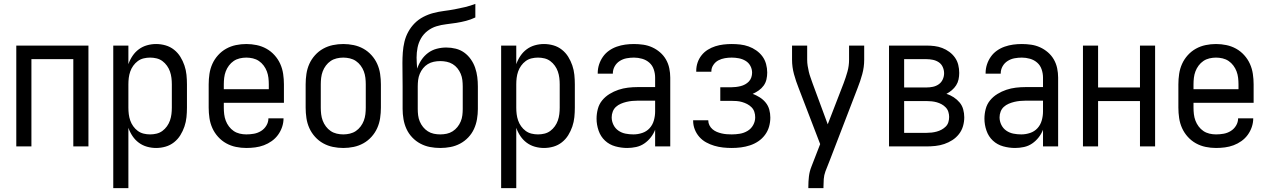

<svg xmlns="http://www.w3.org/2000/svg" viewBox="-20 -755 6540 990"><path d="M64 0V-520H436V0H358V-450H142V0Z M564 215V-520H642V-424Q650 -447 663.5 -467Q677 -487 696 -501Q715 -515 738 -521.5Q761 -528 785 -528Q810 -528 834 -521Q858 -514 877.5 -498.5Q897 -483 910 -462Q923 -441 931 -417.5Q939 -394 941.5 -369.5Q944 -345 944 -320V-200Q944 -175 941.5 -150.5Q939 -126 931 -102.5Q923 -79 910 -58Q897 -37 877.5 -21.5Q858 -6 834 1Q810 8 785 8Q761 8 738 1.5Q715 -5 696 -19Q677 -33 663.5 -53Q650 -73 642 -96V215ZM754 -62Q771 -62 787.5 -66Q804 -70 817.5 -80Q831 -90 841 -104Q851 -118 856.5 -134Q862 -150 864 -166.5Q866 -183 866 -200V-320Q866 -337 864 -353.5Q862 -370 856.5 -386Q851 -402 841 -416Q831 -430 817.5 -440Q804 -450 787.5 -454Q771 -458 754 -458Q737 -458 720.5 -454Q704 -450 690.5 -440Q677 -430 667 -416Q657 -402 651.5 -386Q646 -370 644 -353.5Q642 -337 642 -320V-200Q642 -183 644 -166.5Q646 -150 651.5 -134Q657 -118 667 -104Q677 -90 690.5 -80Q704 -70 720.5 -66Q737 -62 754 -62Z M1250 8Q1223 8 1196.5 2.5Q1170 -3 1146.5 -16Q1123 -29 1104.5 -49.5Q1086 -70 1075 -94.5Q1064 -119 1060 -146Q1056 -173 1056 -200V-320Q1056 -347 1060 -374Q1064 -401 1075 -425.5Q1086 -450 1104.5 -470.5Q1123 -491 1146.5 -504Q1170 -517 1196.5 -522.5Q1223 -528 1250 -528Q1277 -528 1303.5 -522.5Q1330 -517 1353.5 -504Q1377 -491 1395.5 -470.5Q1414 -450 1425 -425.5Q1436 -401 1440 -374Q1444 -347 1444 -320V-225H1134V-200Q1134 -183 1136 -166Q1138 -149 1144 -133Q1150 -117 1160.5 -103Q1171 -89 1185 -79.5Q1199 -70 1216 -66Q1233 -62 1250 -62Q1270 -62 1289.5 -65.5Q1309 -69 1326 -79.5Q1343 -90 1353.5 -107.5Q1364 -125 1364 -145H1442Q1442 -122 1434.5 -100Q1427 -78 1413.5 -59.5Q1400 -41 1381 -27.5Q1362 -14 1340.5 -6Q1319 2 1296 5Q1273 8 1250 8ZM1366 -295V-320Q1366 -337 1364 -354Q1362 -371 1356 -387Q1350 -403 1339.5 -417Q1329 -431 1315 -440.5Q1301 -450 1284 -454Q1267 -458 1250 -458Q1233 -458 1216 -454Q1199 -450 1185 -440.5Q1171 -431 1160.5 -417Q1150 -403 1144 -387Q1138 -371 1136 -354Q1134 -337 1134 -320V-295Z M1750 8Q1723 8 1696.5 2.5Q1670 -3 1646.5 -16Q1623 -29 1604.5 -49.5Q1586 -70 1575 -94.5Q1564 -119 1560 -146Q1556 -173 1556 -200V-320Q1556 -347 1560 -374Q1564 -401 1575 -425.5Q1586 -450 1604.5 -470.5Q1623 -491 1646.5 -504Q1670 -517 1696.5 -522.5Q1723 -528 1750 -528Q1777 -528 1803.5 -522.5Q1830 -517 1853.5 -504Q1877 -491 1895.5 -470.5Q1914 -450 1925 -425.5Q1936 -401 1940 -374Q1944 -347 1944 -320V-200Q1944 -173 1940 -146Q1936 -119 1925 -94.5Q1914 -70 1895.5 -49.5Q1877 -29 1853.5 -16Q1830 -3 1803.5 2.5Q1777 8 1750 8ZM1750 -62Q1767 -62 1784 -66Q1801 -70 1815 -79.5Q1829 -89 1839.5 -103Q1850 -117 1856 -133Q1862 -149 1864 -166Q1866 -183 1866 -200V-320Q1866 -337 1864 -354Q1862 -371 1856 -387Q1850 -403 1839.5 -417Q1829 -431 1815 -440.5Q1801 -450 1784 -454Q1767 -458 1750 -458Q1733 -458 1716 -454Q1699 -450 1685 -440.5Q1671 -431 1660.5 -417Q1650 -403 1644 -387Q1638 -371 1636 -354Q1634 -337 1634 -320V-200Q1634 -183 1636 -166Q1638 -149 1644 -133Q1650 -117 1660.5 -103Q1671 -89 1685 -79.5Q1699 -70 1716 -66Q1733 -62 1750 -62Z M2250 8Q2223 8 2197 3Q2171 -2 2147.5 -14.5Q2124 -27 2105.5 -46.5Q2087 -66 2076 -90Q2065 -114 2060.5 -140.5Q2056 -167 2056 -193V-309Q2056 -339 2055.5 -369.5Q2055 -400 2055 -430Q2055 -457 2057 -485Q2059 -513 2065.5 -540Q2072 -567 2085.5 -591.5Q2099 -616 2118.5 -635.5Q2138 -655 2163 -668Q2188 -681 2215 -688Q2242 -695 2269.5 -698.5Q2297 -702 2324 -707Q2351 -712 2378 -718.5Q2405 -725 2431 -735V-665Q2408 -654 2383 -647.5Q2358 -641 2332.5 -637Q2307 -633 2281 -630Q2255 -627 2230.5 -619.5Q2206 -612 2185 -596Q2164 -580 2151 -557.5Q2138 -535 2133 -509.5Q2128 -484 2128 -458Q2128 -444 2129 -429.5Q2130 -415 2131 -401Q2139 -425 2153 -446Q2167 -467 2187 -482Q2207 -497 2231.5 -503.5Q2256 -510 2281 -510Q2306 -510 2330 -504Q2354 -498 2373.5 -484Q2393 -470 2407.5 -449.5Q2422 -429 2430 -405.5Q2438 -382 2441 -358Q2444 -334 2444 -309V-193Q2444 -167 2439.5 -140.5Q2435 -114 2424 -90Q2413 -66 2394.5 -46.5Q2376 -27 2352.5 -14.5Q2329 -2 2303 3Q2277 8 2250 8ZM2250 -62Q2267 -62 2283.5 -65.5Q2300 -69 2314 -78Q2328 -87 2338.5 -100Q2349 -113 2355.5 -128.5Q2362 -144 2364 -160.5Q2366 -177 2366 -193V-309Q2366 -326 2364 -342.5Q2362 -359 2355.5 -374.5Q2349 -390 2338.5 -403Q2328 -416 2314 -424.5Q2300 -433 2283.5 -436.5Q2267 -440 2250 -440Q2233 -440 2216.5 -436.5Q2200 -433 2186 -424.5Q2172 -416 2161.5 -403Q2151 -390 2144.5 -374.5Q2138 -359 2136 -342.5Q2134 -326 2134 -309V-193Q2134 -177 2136 -160.5Q2138 -144 2144.5 -128.5Q2151 -113 2161.5 -100Q2172 -87 2186 -78Q2200 -69 2216.5 -65.5Q2233 -62 2250 -62Z M2564 215V-520H2642V-424Q2650 -447 2663.5 -467Q2677 -487 2696 -501Q2715 -515 2738 -521.5Q2761 -528 2785 -528Q2810 -528 2834 -521Q2858 -514 2877.5 -498.5Q2897 -483 2910 -462Q2923 -441 2931 -417.5Q2939 -394 2941.5 -369.5Q2944 -345 2944 -320V-200Q2944 -175 2941.5 -150.5Q2939 -126 2931 -102.5Q2923 -79 2910 -58Q2897 -37 2877.5 -21.5Q2858 -6 2834 1Q2810 8 2785 8Q2761 8 2738 1.5Q2715 -5 2696 -19Q2677 -33 2663.5 -53Q2650 -73 2642 -96V215ZM2754 -62Q2771 -62 2787.5 -66Q2804 -70 2817.5 -80Q2831 -90 2841 -104Q2851 -118 2856.5 -134Q2862 -150 2864 -166.5Q2866 -183 2866 -200V-320Q2866 -337 2864 -353.5Q2862 -370 2856.5 -386Q2851 -402 2841 -416Q2831 -430 2817.5 -440Q2804 -450 2787.5 -454Q2771 -458 2754 -458Q2737 -458 2720.5 -454Q2704 -450 2690.5 -440Q2677 -430 2667 -416Q2657 -402 2651.5 -386Q2646 -370 2644 -353.5Q2642 -337 2642 -320V-200Q2642 -183 2644 -166.5Q2646 -150 2651.5 -134Q2657 -118 2667 -104Q2677 -90 2690.5 -80Q2704 -70 2720.5 -66Q2737 -62 2754 -62Z M3214 8Q3183 8 3152.5 -0.5Q3122 -9 3099.5 -30Q3077 -51 3066.5 -81.5Q3056 -112 3056 -143Q3056 -168 3062.5 -193Q3069 -218 3085 -237.5Q3101 -257 3123 -270.5Q3145 -284 3169 -292Q3193 -300 3218 -303Q3243 -306 3269 -306H3358V-355Q3358 -376 3351 -397Q3344 -418 3328 -432Q3312 -446 3291 -452Q3270 -458 3249 -458Q3230 -458 3211 -454.5Q3192 -451 3175.5 -440.5Q3159 -430 3149.5 -413Q3140 -396 3140 -377V-375H3062V-378Q3062 -401 3069 -422.5Q3076 -444 3089 -462.5Q3102 -481 3120.5 -494Q3139 -507 3160.5 -514.5Q3182 -522 3204 -525Q3226 -528 3249 -528Q3273 -528 3297 -524.5Q3321 -521 3343 -511Q3365 -501 3383.5 -485Q3402 -469 3414 -448Q3426 -427 3431 -403Q3436 -379 3436 -355V0H3358V-86Q3350 -65 3335.5 -46.5Q3321 -28 3302 -15Q3283 -2 3260 3Q3237 8 3214 8ZM3246 -62Q3269 -62 3291.5 -69.5Q3314 -77 3329.5 -94Q3345 -111 3351.5 -134Q3358 -157 3358 -180V-236H3269Q3254 -236 3239 -234.5Q3224 -233 3209.5 -229.5Q3195 -226 3181 -220Q3167 -214 3156 -204Q3145 -194 3139.5 -179.5Q3134 -165 3134 -150Q3134 -130 3143 -111.5Q3152 -93 3168.5 -81.5Q3185 -70 3205 -66Q3225 -62 3246 -62Z M3753 8Q3730 8 3707.5 5.5Q3685 3 3663 -3.5Q3641 -10 3621 -21Q3601 -32 3586 -49Q3571 -66 3562.5 -87.5Q3554 -109 3554 -132V-135H3632V-134Q3632 -121 3638 -109Q3644 -97 3654 -88.5Q3664 -80 3676 -75Q3688 -70 3701 -67Q3714 -64 3727 -63Q3740 -62 3753 -62Q3774 -62 3795 -65.5Q3816 -69 3834.5 -80Q3853 -91 3863.5 -110Q3874 -129 3874 -150Q3874 -165 3869.5 -178.5Q3865 -192 3855 -202Q3845 -212 3832.5 -218.5Q3820 -225 3806 -229Q3792 -233 3778 -234Q3764 -235 3750 -235H3694V-305H3750Q3762 -305 3774.5 -306.5Q3787 -308 3799 -311Q3811 -314 3822 -320Q3833 -326 3841.5 -335Q3850 -344 3854 -356Q3858 -368 3858 -380Q3858 -399 3849 -415.5Q3840 -432 3824 -441.5Q3808 -451 3789.5 -454.5Q3771 -458 3753 -458Q3735 -458 3717.5 -455Q3700 -452 3684.5 -444Q3669 -436 3658.5 -420.5Q3648 -405 3648 -388V-385H3570V-390Q3570 -412 3577 -432.5Q3584 -453 3597.5 -470Q3611 -487 3629.5 -498.5Q3648 -510 3668.5 -516.5Q3689 -523 3710.5 -525.5Q3732 -528 3753 -528Q3775 -528 3797 -525.5Q3819 -523 3840 -515.5Q3861 -508 3879.5 -495Q3898 -482 3911 -464.5Q3924 -447 3930 -425Q3936 -403 3936 -381Q3936 -363 3932 -345.5Q3928 -328 3917.5 -313.5Q3907 -299 3892 -288.5Q3877 -278 3861 -271Q3880 -264 3897.5 -253Q3915 -242 3928 -226Q3941 -210 3946.5 -190Q3952 -170 3952 -149Q3952 -125 3945.5 -102Q3939 -79 3924.5 -59.5Q3910 -40 3890 -26.5Q3870 -13 3847 -5.5Q3824 2 3800.5 5Q3777 8 3753 8Z M4148 215V208Q4148 181 4151 155Q4154 129 4164 104L4209 -12L4098 -301Q4084 -336 4074 -372.5Q4064 -409 4064 -447V-520H4142V-447Q4142 -431 4144.5 -415.5Q4147 -400 4150.5 -385Q4154 -370 4159.5 -355Q4165 -340 4170 -325L4248 -114L4330 -326Q4341 -355 4349.5 -385Q4358 -415 4358 -447V-520H4436V-447Q4436 -409 4426 -372.5Q4416 -336 4402 -301L4260 68L4236 129Q4229 148 4227.5 168Q4226 188 4226 208V215Z M4757 0H4564V-520H4757Q4778 -520 4798.5 -517.5Q4819 -515 4838.5 -507.5Q4858 -500 4875 -487.5Q4892 -475 4904 -458Q4916 -441 4921 -420.5Q4926 -400 4926 -379Q4926 -362 4922.5 -345.5Q4919 -329 4910 -315Q4901 -301 4888 -290Q4875 -279 4860 -271Q4880 -265 4897.5 -253.5Q4915 -242 4928 -226.5Q4941 -211 4946.5 -191Q4952 -171 4952 -150Q4952 -127 4945.5 -104.5Q4939 -82 4924.5 -63.5Q4910 -45 4890.5 -32.5Q4871 -20 4849 -12.5Q4827 -5 4803.5 -2.5Q4780 0 4757 0ZM4642 -304H4757Q4774 -304 4790.5 -307.5Q4807 -311 4820.5 -320.5Q4834 -330 4841 -345.5Q4848 -361 4848 -377Q4848 -394 4841 -409.5Q4834 -425 4820.5 -434Q4807 -443 4790.5 -446.5Q4774 -450 4757 -450H4642ZM4642 -70H4757Q4771 -70 4784 -71.5Q4797 -73 4810 -76.5Q4823 -80 4835 -86.5Q4847 -93 4856.5 -102.5Q4866 -112 4870 -125Q4874 -138 4874 -152Q4874 -165 4870 -178Q4866 -191 4856.5 -201Q4847 -211 4835 -217.5Q4823 -224 4810.5 -227.5Q4798 -231 4784.5 -232.5Q4771 -234 4757 -234H4642Z M5214 8Q5183 8 5152.5 -0.5Q5122 -9 5099.5 -30Q5077 -51 5066.5 -81.5Q5056 -112 5056 -143Q5056 -168 5062.5 -193Q5069 -218 5085 -237.5Q5101 -257 5123 -270.5Q5145 -284 5169 -292Q5193 -300 5218 -303Q5243 -306 5269 -306H5358V-355Q5358 -376 5351 -397Q5344 -418 5328 -432Q5312 -446 5291 -452Q5270 -458 5249 -458Q5230 -458 5211 -454.5Q5192 -451 5175.5 -440.5Q5159 -430 5149.5 -413Q5140 -396 5140 -377V-375H5062V-378Q5062 -401 5069 -422.5Q5076 -444 5089 -462.5Q5102 -481 5120.5 -494Q5139 -507 5160.5 -514.5Q5182 -522 5204 -525Q5226 -528 5249 -528Q5273 -528 5297 -524.5Q5321 -521 5343 -511Q5365 -501 5383.5 -485Q5402 -469 5414 -448Q5426 -427 5431 -403Q5436 -379 5436 -355V0H5358V-86Q5350 -65 5335.5 -46.5Q5321 -28 5302 -15Q5283 -2 5260 3Q5237 8 5214 8ZM5246 -62Q5269 -62 5291.5 -69.5Q5314 -77 5329.5 -94Q5345 -111 5351.5 -134Q5358 -157 5358 -180V-236H5269Q5254 -236 5239 -234.5Q5224 -233 5209.5 -229.5Q5195 -226 5181 -220Q5167 -214 5156 -204Q5145 -194 5139.5 -179.5Q5134 -165 5134 -150Q5134 -130 5143 -111.5Q5152 -93 5168.5 -81.5Q5185 -70 5205 -66Q5225 -62 5246 -62Z M5564 0V-520H5642V-304H5858V-520H5936V0H5858V-234H5642V0Z M6250 8Q6223 8 6196.5 2.5Q6170 -3 6146.5 -16Q6123 -29 6104.5 -49.5Q6086 -70 6075 -94.5Q6064 -119 6060 -146Q6056 -173 6056 -200V-320Q6056 -347 6060 -374Q6064 -401 6075 -425.5Q6086 -450 6104.5 -470.5Q6123 -491 6146.5 -504Q6170 -517 6196.5 -522.5Q6223 -528 6250 -528Q6277 -528 6303.5 -522.5Q6330 -517 6353.5 -504Q6377 -491 6395.5 -470.5Q6414 -450 6425 -425.5Q6436 -401 6440 -374Q6444 -347 6444 -320V-225H6134V-200Q6134 -183 6136 -166Q6138 -149 6144 -133Q6150 -117 6160.5 -103Q6171 -89 6185 -79.5Q6199 -70 6216 -66Q6233 -62 6250 -62Q6270 -62 6289.5 -65.5Q6309 -69 6326 -79.5Q6343 -90 6353.5 -107.5Q6364 -125 6364 -145H6442Q6442 -122 6434.5 -100Q6427 -78 6413.5 -59.5Q6400 -41 6381 -27.5Q6362 -14 6340.5 -6Q6319 2 6296 5Q6273 8 6250 8ZM6366 -295V-320Q6366 -337 6364 -354Q6362 -371 6356 -387Q6350 -403 6339.5 -417Q6329 -431 6315 -440.5Q6301 -450 6284 -454Q6267 -458 6250 -458Q6233 -458 6216 -454Q6199 -450 6185 -440.5Q6171 -431 6160.5 -417Q6150 -403 6144 -387Q6138 -371 6136 -354Q6134 -337 6134 -320V-295Z"/></svg>

Font: Iosevka Term Curly
Style: Regular
Weight: 400
Designer: Belleve Invis
Foundry: Belleve Invis
Version: Version 32.3.0